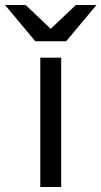

<svg xmlns="http://www.w3.org/2000/svg" viewBox="-102 -752 408 772"><path d="M60 -520H144V0H60ZM-82 -732H1L102 -636L203 -732H286L164 -586H40Z"/></svg>

Font: Aspekta Variable
Style: Regular
Weight: 400
Designer: Ivo Dolenc
Version: Version 2.100